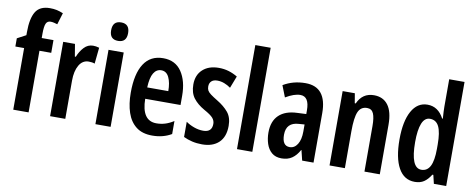

<svg xmlns="http://www.w3.org/2000/svg" viewBox="-65 -1068 3424 1381"><g transform="rotate(10 1646.5 -377.5)"><path d="M270 -450H184V0H72V-450H8V-510L72 -544V-567Q72 -666 102 -715.5Q132 -765 206 -765Q232 -765 254 -760.5Q276 -756 303 -745L277 -660Q264 -664 251.5 -667Q239 -670 227 -670Q203 -670 193.5 -648.5Q184 -627 184 -574V-543H270Z M558 -553Q568 -553 579 -551.5Q590 -550 603 -546L591 -428Q573 -435 547 -435Q502 -435 477 -392Q452 -349 452 -279V0H341V-543H427L442 -453H449Q465 -494 492.5 -523.5Q520 -553 558 -553Z M728 -753Q790 -753 790 -685Q790 -618 728 -618Q666 -618 666 -685Q666 -753 728 -753ZM783 -543V0H672V-543Z M1071 -552Q1160 -552 1205.5 -484.5Q1251 -417 1251 -309V-242H993Q995 -82 1102 -82Q1135 -82 1165 -91Q1195 -100 1228 -121V-26Q1167 10 1088 10Q1015 10 970 -25Q925 -60 904 -122.5Q883 -185 883 -268Q883 -406 930.5 -479Q978 -552 1071 -552ZM1072 -464Q1037 -464 1016.5 -430.5Q996 -397 993 -325H1147Q1147 -386 1128.5 -425Q1110 -464 1072 -464Z M1618 -154Q1618 -74 1574 -32Q1530 10 1452 10Q1413 10 1379 2Q1345 -6 1316 -20V-131Q1341 -113 1375 -100.5Q1409 -88 1443 -88Q1507 -88 1507 -149Q1507 -173 1490.5 -192Q1474 -211 1425 -238Q1374 -267 1345 -305Q1316 -343 1316 -404Q1316 -473 1359.5 -513Q1403 -553 1477 -553Q1515 -553 1548.5 -543Q1582 -533 1614 -514L1580 -426Q1558 -442 1533 -451.5Q1508 -461 1482 -461Q1454 -461 1439 -447Q1424 -433 1424 -408Q1424 -391 1430.5 -379Q1437 -367 1455 -353.5Q1473 -340 1506 -320Q1556 -290 1587 -253Q1618 -216 1618 -154Z M1818 0H1706V-760H1818Z M2110 -553Q2188 -553 2226.5 -504.5Q2265 -456 2265 -362V0H2182L2164 -74H2162Q2139 -32 2108 -11Q2077 10 2032 10Q1988 10 1960.5 -13.5Q1933 -37 1920.5 -75.5Q1908 -114 1908 -157Q1908 -240 1954.5 -284.5Q2001 -329 2088 -332L2153 -335V-362Q2153 -463 2088 -463Q2043 -463 1981 -426L1948 -510Q2020 -553 2110 -553ZM2113 -256Q2021 -251 2021 -161Q2021 -80 2076 -80Q2111 -80 2132.5 -114Q2154 -148 2154 -207V-259Z M2610 -553Q2677 -553 2713 -505Q2749 -457 2749 -362V0H2637V-333Q2637 -393 2624 -423.5Q2611 -454 2577 -454Q2531 -454 2512.5 -411.5Q2494 -369 2494 -269V0H2382V-543H2471L2483 -472H2490Q2526 -553 2610 -553Z M3005 10Q2927 10 2886 -63.5Q2845 -137 2845 -272Q2845 -405 2886 -479Q2927 -553 3001 -553Q3079 -553 3121 -473H3126Q3124 -502 3123 -523Q3122 -544 3122 -559V-760H3234V0H3144L3129 -63H3122Q3099 -26 3072 -8Q3045 10 3005 10ZM3037 -84Q3080 -84 3101 -125Q3122 -166 3122 -252V-283Q3122 -372 3101.5 -414Q3081 -456 3036 -456Q2997 -456 2978 -409Q2959 -362 2959 -273Q2959 -84 3037 -84Z"/></g></svg>

Font: Noto Sans Thai Looped ExtraCondensed SemiBold
Style: Regular
Weight: 600
Width: 2
Designer: Sasikarn Vongin, Ben Mitchell
Foundry: The Fontpad Ltd
Version: Version 1.001; ttfautohint (v1.8.4.7-5d5b)